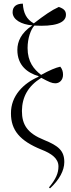

<svg xmlns="http://www.w3.org/2000/svg" viewBox="-20 -822 386 1051"><path d="M254 209C305 162 332 111 332 65C332 3 300 -24 221 -56C129 -93 100 -140 100 -215C101 -292 134 -351 206 -396C249 -373 264 -366 283 -366C305 -366 325 -383 325 -413C325 -429 321 -444 310 -457C286 -452 252 -438 205 -412C165 -443 131 -484 131 -559C131 -614 149 -661 168 -682C275 -676 341 -694 341 -741C341 -762 331 -774 302 -784C262 -766 222 -738 165 -694C125 -716 108 -751 105 -802C71 -802 49 -787 49 -755C49 -714 97 -688 157 -683C95 -642 75 -594 75 -549C75 -463 131 -423 191 -405V-402C108 -366 39 -297 40 -201C40 -110 88 -51 207 -3C261 18 300 45 300 89C300 126 286 158 248 204Z"/></svg>

Font: Noto Serif Display ExtraCondensed Light
Style: Regular
Weight: 300
Width: 2
Designer: Monotype Design Team
Foundry: Monotype Imaging Inc.
Version: Version 2.009